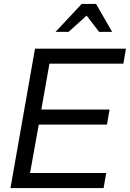

<svg xmlns="http://www.w3.org/2000/svg" viewBox="-20 -951 658 971"><path d="M176 -321H521L534 -397H189L230 -629H604L617 -705H157L33 0H504L517 -76H132ZM466 -931H393L261 -790H327L418 -872L481 -790H547Z"/></svg>

Font: Geom Light
Style: Italic
Weight: 300
Italic angle: -10°
Version: Version 1.102